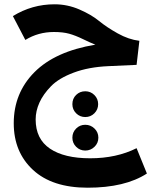

<svg xmlns="http://www.w3.org/2000/svg" viewBox="-20 -505 704 894"><path d="M616 185 664 303Q562 369 388 369Q223 369 133.5 286Q44 203 44 69Q44 -72 140.5 -169Q237 -266 424 -297Q403 -305 367 -322.5Q331 -340 302 -348Q273 -356 231 -356Q158 -356 98 -319L40 -430Q129 -485 234 -485Q294 -485 349.5 -461Q405 -437 441 -407.5Q477 -378 528 -349.5Q579 -321 629 -315L616 -203L485 -197Q393 -193 323.5 -167Q254 -141 217.5 -103.5Q181 -66 163.5 -27Q146 12 146 51Q146 142 212.5 187Q279 232 400 232Q522 232 616 185ZM317 -20Q317 -46 334.5 -63Q352 -80 377 -80Q402 -80 419.5 -62.5Q437 -45 437 -20Q437 5 419.5 22.5Q402 40 377 40Q352 40 334.5 22.5Q317 5 317 -20ZM420 178.5Q402 196 377 196Q352 196 334.5 178.5Q317 161 317 136Q317 111 334.5 93.5Q352 76 377 76Q402 76 420 93.5Q438 111 438 136Q438 161 420 178.5Z"/></svg>

Font: FiraGO SemiBold
Style: Regular
Weight: 600
Designer: bBox Type
Foundry: bBox Type GmbH
Version: Version 1.001;PS 001.001;hotconv 1.0.88;makeotf.lib2.5.64775